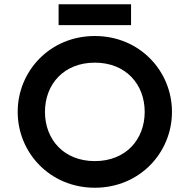

<svg xmlns="http://www.w3.org/2000/svg" viewBox="-20 -873 890 901"><path d="M425 8C636 8 787 -157 787 -348C787 -539 636 -704 425 -704C214 -704 63 -539 63 -348C63 -157 214 8 425 8ZM191 -348C191 -478 280 -579 425 -579C570 -579 659 -478 659 -348C659 -218 570 -117 425 -117C280 -117 191 -218 191 -348ZM255 -755H595V-853H255Z"/></svg>

Font: KT Kiyosuna Sans Bold
Style: Regular
Weight: 700
Designer: [Zen Kaku Gothic] Yoshimichi Ohira
Version: Version 1.010;Glyphs 3.1.2 (3151)